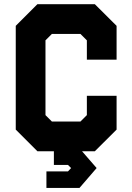

<svg xmlns="http://www.w3.org/2000/svg" viewBox="-20 -720 630 914"><path d="M201 174.5V96H303.5L318.5 80L303.5 65H236.5V0H158L55 -103V-597L158 -700H431.5L535 -597V-436H393.5V-528L363 -558.5H227L196.5 -528V-172L227 -141.5H363L393.5 -172V-264H535V-103L431.5 0H370.5L440 80L358.5 174.5Z"/></svg>

Font: Tourney Condensed Black
Style: Regular
Weight: 900
Width: 3
Designer: Tyler Finck
Foundry: Etcetera Type Co
Version: Version 1.010; ttfautohint (v1.8.3)